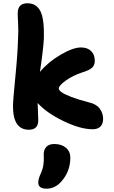

<svg xmlns="http://www.w3.org/2000/svg" viewBox="-20 -744 694 1169"><path d="M155.8 45.9Q59.1 45.9 59.1 -97.2Q59.1 -131.3 73.2 -273.4Q87.4 -415.5 89.8 -506.8Q92.8 -559.1 90.1 -605Q87.4 -650.9 87.9 -663.1Q87.9 -724.1 147 -724.1Q202.1 -724.1 226.3 -675.3Q250.5 -626.5 247.1 -509.8Q244.1 -446.3 223.1 -306.2Q272.9 -366.2 348.9 -410.6Q424.8 -455.1 473.1 -455.1Q511.7 -455.1 534.4 -433.6Q557.1 -412.1 557.1 -373Q557.1 -347.7 540.8 -332Q524.4 -316.4 481 -303.2Q422.9 -284.2 380.4 -253.4Q337.9 -222.7 337.9 -205.1Q337.9 -194.8 355.2 -182.4Q372.6 -169.9 414.8 -153.6Q457 -137.2 520 -121.1Q565.4 -111.3 586.7 -83.3Q607.9 -55.2 607.9 -20Q607.9 9.8 591.6 26.4Q575.2 43 543.9 43Q469.7 43 366.5 -6.8Q263.2 -56.6 209 -117.2Q209.5 -101.6 211.2 -66.2Q212.9 -30.8 212.9 -11.2Q212.9 45.9 155.8 45.9ZM263.2 404.8Q212.9 404.8 212.9 367.2Q212.9 345.2 228 313Q234.9 297.4 239 283.4Q243.2 269.5 244.6 256.1Q246.1 242.7 246.6 235.1Q247.1 227.5 246.6 213.9Q246.1 200.2 246.1 195.8Q246.1 167.5 262.2 150.1Q278.3 132.8 310.1 132.8Q354.5 132.8 381.3 155.5Q408.2 178.2 408.2 215.8Q408.2 300.8 352.1 362.8Q314 404.8 263.2 404.8Z"/></svg>

Font: Shantell Sans Irregular Bouncy
Style: Bold
Weight: 700
Designer: Stephen Nixon, Anya Danilova, Shantell Martin
Foundry: Arrow Type
Version: Version 1.006;[9816181b4]